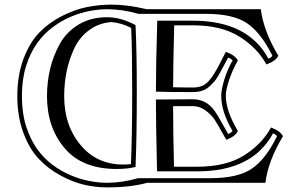

<svg xmlns="http://www.w3.org/2000/svg" viewBox="-20 -774 1275 834"><path d="M873 -713.9H581.1Q512.2 -733.9 444.8 -733.9Q411.1 -733.9 370.8 -726.6Q330.6 -719.2 289.6 -702.1Q248.5 -685.1 210 -656.7Q171.4 -628.4 141.4 -586.4Q111.3 -544.4 93.3 -487.3Q75.2 -430.2 75.2 -356Q75.2 -283.7 92.8 -227.5Q110.4 -171.4 139.4 -129.6Q168.5 -87.9 206.5 -59.3Q244.6 -30.8 285.9 -13.2Q327.1 4.4 368.2 12.2Q409.2 20 444.8 20Q510.3 20 579.1 0H893.1Q1013.2 0 1073.2 -41Q1134.3 -82 1183.1 -182.1Q1179.7 -189.5 1166 -194.8Q1077.1 -29.8 837.9 -29.8H662.1Q659.7 -137.2 658.4 -214.6Q657.2 -292 657.2 -341.8L815.9 -342.8Q839.8 -342.8 857.7 -335.9Q875.5 -329.1 888.7 -318.1Q901.9 -307.1 911.9 -293.2Q921.9 -279.3 946 -236.3Q970.2 -193.4 971.2 -191.9Q985.8 -198.2 990.2 -205.1Q940.9 -288.1 940.9 -357.9Q940.9 -372.6 944.8 -391.6Q948.7 -410.6 955.3 -431.6Q961.9 -452.6 970.9 -473.1Q980 -493.7 990.2 -511.2Q985.8 -518.1 971.2 -523.9Q968.8 -520.5 950 -484.9Q931.2 -449.2 926.3 -441.7Q921.4 -434.1 916.7 -427.2Q912.1 -420.4 895.5 -403.8Q878.9 -387.2 860.6 -380.6Q842.3 -374 815.9 -374Q763.2 -374 723.6 -374.5Q684.1 -375 657.2 -376Q657.2 -494.1 663.1 -684.1H817.9Q1057.1 -684.1 1146 -519Q1159.7 -524.4 1163.1 -532.2Q1113.8 -631.8 1053.2 -672.9Q993.2 -713.9 873 -713.9ZM548.8 -61Q554.2 -188 554.2 -375Q554.2 -561 549.8 -652.8Q506.8 -674.8 463.9 -678.2Q408.2 -673.8 366.7 -642.8Q325.2 -611.8 302.5 -563.5Q279.8 -515.1 269.3 -463.1Q258.8 -411.1 258.8 -356Q258.8 -222.2 337.9 -135Q417 -47.9 548.8 -61ZM1132.8 20H619.1Q547.9 40 444.8 40Q396 40 345.9 28.6Q295.9 17.1 242.4 -12Q189 -41 147.9 -84.5Q106.9 -127.9 81.1 -198.5Q55.2 -269 55.2 -356Q55.2 -446.8 82 -518.3Q108.9 -589.8 150.9 -632.8Q192.9 -675.8 249 -704.3Q305.2 -732.9 358.2 -743.4Q411.1 -753.9 464.8 -753.9Q532.2 -753.9 618.2 -733.9H1112.8Q1125 -638.2 1189 -532.2Q1178.2 -508.8 1137.2 -494.1Q1097.2 -566.9 1019 -615.5Q940.9 -664.1 816.9 -664.1H736.8Q731.9 -488.8 731.9 -395Q763.2 -394 820.8 -394Q861.8 -394 886.5 -421.6Q911.1 -449.2 939.9 -507.8L960.9 -548.8Q1002 -534.2 1013.2 -511.2Q991.2 -473.1 976.1 -429Q960.9 -384.8 960.9 -357.9Q960.9 -293 1013.2 -205.1Q1001 -180.2 962.9 -167Q918.9 -246.1 906.5 -262.5Q894 -278.8 871.1 -295.4Q848.1 -312 819.8 -313H731.9Q731.9 -205.1 735.8 -49.8H836.9Q960.9 -49.8 1039.1 -98.4Q1117.2 -147 1157.2 -220.2Q1198.2 -205.1 1209 -182.1Q1145 -76.2 1132.8 20ZM568.8 -665Q574.2 -549.8 574.2 -375Q574.2 -175.8 568.8 -48.8Q534.2 -40 486.8 -40Q336.9 -40 260.5 -130.6Q184.1 -221.2 184.1 -356Q184.1 -417 197.5 -473.9Q210.9 -530.8 239.5 -582.8Q268.1 -634.8 321 -667Q374 -699.2 444.8 -699.2Q504.9 -699.2 568.8 -665Z"/></svg>

Font: Jacques Francois Shadow
Style: Regular
Weight: 400
Designer: Alexei Vanyashin, Nikita Kanarev (i@xarsok.ru)
Foundry: Cyreal (www.cyreal.org)
Version: Version 1.003